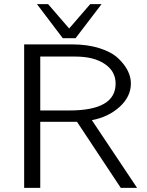

<svg xmlns="http://www.w3.org/2000/svg" viewBox="-20 -910 714 930"><path d="M159 -890H213L315 -772L417 -890H472L346 -725H284ZM97 0V-695H329Q404 -695 462 -676.5Q520 -658 551.5 -628.5Q583 -599 598.5 -568Q614 -537 614 -506Q614 -442 559.5 -392.5Q505 -343 425 -328Q596 -73 644 0H565L353 -320H175V0ZM175 -375H317Q540 -375 540 -505Q540 -565 487 -600.5Q434 -636 345 -636H175Z"/></svg>

Font: Coval
Style: ExtraLight
Weight: 250
Foundry: Context Ltd
Version: Version 001.000